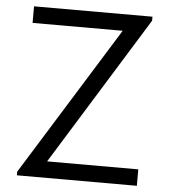

<svg xmlns="http://www.w3.org/2000/svg" viewBox="-52 -767 718 814"><g transform="rotate(5 307.0 -360.0)"><path d="M50 0H560.5V-70H172.5L564 -703V-720H60V-649.5H443.5L50 -15.5Z"/></g></svg>

Font: Hauora
Style: Regular
Weight: 400
Designer: Mikhail Sharanda
Foundry: WCYS & Co.
Version: Version 1.010